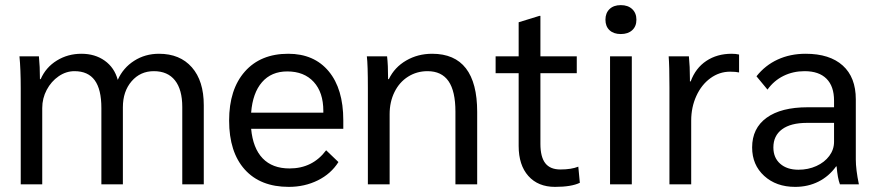

<svg xmlns="http://www.w3.org/2000/svg" viewBox="-20 -720 3432 750"><path d="M61 -374Q61 -450 56 -500H132Q136 -460 136 -411H139Q159 -457 202 -483.5Q245 -510 298 -510Q351 -510 389 -483Q427 -456 440 -408Q461 -455 504 -482.5Q547 -510 601 -510Q683 -510 729.5 -457Q776 -404 776 -309V0H692V-302Q692 -370 663.5 -406Q635 -442 581 -442Q528 -442 494 -402.5Q460 -363 460 -301V0H376V-298Q376 -371 350 -406.5Q324 -442 271 -442Q238 -442 209 -422Q180 -402 162.5 -369Q145 -336 145 -298V0H61Z M1321 -217H961Q968 -141 1006 -101.5Q1044 -62 1111 -62Q1201 -62 1254 -133L1302 -87Q1273 -41 1221.5 -15.5Q1170 10 1108 10Q997 10 936 -58Q875 -126 875 -249Q875 -371 936.5 -440.5Q998 -510 1106 -510Q1207 -510 1264 -441.5Q1321 -373 1321 -250ZM1243 -287Q1243 -359 1205.5 -400Q1168 -441 1102 -441Q1040 -441 1003.5 -399Q967 -357 961 -280H1243Z M1417 -374Q1417 -469 1413 -500H1492Q1496 -467 1496 -411H1499Q1521 -457 1566.5 -483.5Q1612 -510 1668 -510Q1756 -510 1800 -453Q1844 -396 1844 -283V0H1759V-284Q1759 -364 1732 -403Q1705 -442 1650 -442Q1608 -442 1574 -420.5Q1540 -399 1521 -360.5Q1502 -322 1502 -274V0H1417Z M2006 -150V-434H1916V-500H2006V-633L2087 -658H2091V-500H2233V-434H2091V-158Q2091 -107 2110 -82.5Q2129 -58 2169 -58Q2212 -58 2239 -69L2245 -6Q2212 10 2148 10Q2082 10 2044 -32.5Q2006 -75 2006 -150Z M2345 -643Q2345 -669 2361 -684.5Q2377 -700 2405 -700Q2433 -700 2449.5 -684.5Q2466 -669 2466 -643Q2466 -617 2449.5 -602Q2433 -587 2405 -587Q2377 -587 2361 -602Q2345 -617 2345 -643ZM2363 -500H2448V0H2363Z M2595 -378Q2595 -463 2592 -500H2671Q2675 -460 2675 -412V-402H2678Q2697 -454 2739 -482Q2781 -510 2838 -510Q2854 -510 2867 -507V-437Q2854 -440 2832 -440Q2790 -440 2755 -414.5Q2720 -389 2700 -345Q2680 -301 2680 -249V0H2595Z M2918 -144Q2918 -219 2974.5 -260Q3031 -301 3135 -301H3238V-327Q3238 -383 3208.5 -412.5Q3179 -442 3123 -442Q3078 -442 3040.5 -423.5Q3003 -405 2978 -370L2935 -422Q2969 -465 3018 -487.5Q3067 -510 3127 -510Q3221 -510 3272 -464Q3323 -418 3323 -332V-97Q3323 -58 3335 0H3261Q3252 -23 3248 -70H3246Q3218 -31 3177 -10.5Q3136 10 3086 10Q3012 10 2965 -33Q2918 -76 2918 -144ZM3238 -166V-240H3132Q3069 -240 3035 -215Q3001 -190 3001 -144Q3001 -104 3027.5 -80.5Q3054 -57 3099 -57Q3137 -57 3169 -71.5Q3201 -86 3219.5 -111Q3238 -136 3238 -166Z"/></svg>

Font: Sarabun
Style: Regular
Weight: 400
Designer: Suppakit Chalermlarp | Katatrad Co.,Ltd.
Foundry: Cadson Demak Co.,Ltd.
Version: Version 1.000; ttfautohint (v1.6)